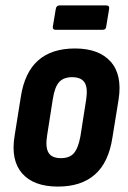

<svg xmlns="http://www.w3.org/2000/svg" viewBox="-20 -681 472 709"><path d="M194 8Q104 8 61.5 -41Q19 -90 34 -180L57 -324Q71 -414 121 -458Q171 -502 257 -502Q345 -502 388.5 -453.5Q432 -405 418 -314L395 -172Q381 -81 330.5 -36.5Q280 8 194 8ZM205 -97Q237 -97 253 -115.5Q269 -134 277 -178L298 -312Q305 -356 292.5 -376Q280 -396 246 -396Q215 -396 198.5 -378Q182 -360 175 -315L154 -181Q147 -138 159 -117.5Q171 -97 205 -97ZM185 -571Q174 -571 175 -582L186 -648Q188 -661 200 -661H372Q385 -661 383 -648L372 -582Q371 -571 359 -571Z"/></svg>

Font: Sofia Sans Condensed ExtraBold
Style: Italic
Weight: 800
Italic angle: -9°
Version: Version 4.100